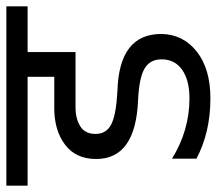

<svg xmlns="http://www.w3.org/2000/svg" viewBox="-81 -623 683 605"><g transform="rotate(-90 260.5 -320.5)"><path d="M399 -424H225Q189 -424 165 -409Q141 -394 141 -361Q141 -327 171 -311.5Q201 -296 276 -292Q456 -287 456 -154Q455 -85 400.5 -42Q346 1 253 1Q146 1 63 -43V-120Q152 -65 253 -65Q310 -65 343 -88Q376 -111 376 -153Q376 -190 346 -207Q316 -224 246 -227Q62 -235 62 -359Q62 -423 107 -457Q152 -491 222 -491H321V-575H-22V-642H543V-575H399Z"/></g></svg>

Font: Hind Regular
Style: Regular
Weight: 400
Designer: Manushi Parikh, Satya Rajpurohit
Foundry: Indian Type Foundry
Version: Version 1.201;PS 1.0;hotconv 1.0.78;makeotf.lib2.5.61930; tt